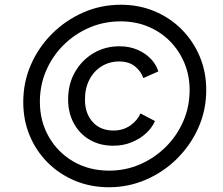

<svg xmlns="http://www.w3.org/2000/svg" viewBox="-20 -777 938 809"><path d="M439 12Q362 12 296 -15.5Q230 -43 181 -92Q132 -141 105 -206Q78 -271 78 -347Q78 -431 110.5 -505Q143 -579 200 -635.5Q257 -692 331 -724.5Q405 -757 489 -757Q566 -757 631.5 -729.5Q697 -702 746 -652.5Q795 -603 822 -538Q849 -473 849 -398Q849 -313 816 -239Q783 -165 726 -108.5Q669 -52 595 -20Q521 12 439 12ZM440 -58Q509 -58 570 -84.5Q631 -111 678 -157.5Q725 -204 752 -265.5Q779 -327 779 -398Q779 -459 757 -511.5Q735 -564 696 -603.5Q657 -643 604 -665Q551 -687 488 -687Q418 -687 356.5 -660.5Q295 -634 248 -587.5Q201 -541 174.5 -479.5Q148 -418 148 -348Q148 -266 186 -200Q224 -134 290 -96Q356 -58 440 -58ZM457 -163Q401 -163 358 -188Q315 -213 291 -257.5Q267 -302 267 -358Q267 -423 296 -473.5Q325 -524 374 -553Q423 -582 483 -582Q526 -582 560 -567Q594 -552 616.5 -528Q639 -504 647 -476L584 -448Q574 -477 548.5 -497.5Q523 -518 482 -518Q441 -518 408 -497.5Q375 -477 356.5 -441Q338 -405 338 -357Q338 -299 370.5 -263Q403 -227 458 -227Q498 -227 528 -247.5Q558 -268 572 -299L633 -267Q621 -239 595.5 -215.5Q570 -192 534.5 -177.5Q499 -163 457 -163Z"/></svg>

Font: Plus Jakarta Sans
Style: Italic
Weight: 400
Italic angle: -8°
Designer: Gumpita Rahayu
Foundry: Tokotype
Version: Version 2.006